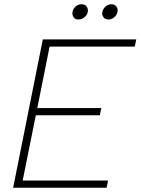

<svg xmlns="http://www.w3.org/2000/svg" viewBox="-20 -886 663 906"><path d="M616 -666H214L156 -376H458L451 -342H149L87 -34H490L483 0H42L182 -700H623ZM350 -794Q335 -794 327.5 -804.5Q320 -815 322 -829Q325 -845 337 -855.5Q349 -866 365 -866Q380 -866 388.5 -855.5Q397 -845 394 -829Q391 -815 378.5 -804.5Q366 -794 350 -794ZM492 -794Q477 -794 468.5 -804.5Q460 -815 463 -829Q466 -845 478.5 -855.5Q491 -866 506 -866Q520 -866 529 -855.5Q538 -845 534 -829Q532 -815 519 -804.5Q506 -794 492 -794Z"/></svg>

Font: Albert Sans ExtraLight
Style: Italic
Weight: 250
Italic angle: -11.25°
Designer: Andreas Rasmussen
Foundry: a.Foundry
Version: Version 1.025